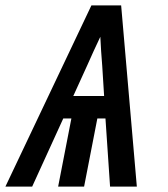

<svg xmlns="http://www.w3.org/2000/svg" viewBox="-51 -690 621 710"><path d="M-31 0 287 -670H397L455 0H356L339 -252H309L260 0H164L213 -252H183L68 0ZM334 -335 327 -447Q325 -474 323 -500.5Q321 -527 320 -554Q307 -527 295 -500.5Q283 -474 271 -447L220 -335Z"/></svg>

Font: Lode Dark
Style: Bold Italic
Weight: 700
Italic angle: -11°
Monospace: yes
Designer: Belleve Invis
Foundry: Belleve Invis
Version: Version 29.2.0; ttfautohint (v1.8.3)